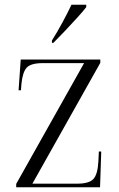

<svg xmlns="http://www.w3.org/2000/svg" viewBox="-20 -786 501 806"><path d="M48 0V-14L333 -521H160Q110 -521 92.5 -502.5Q75 -484 70 -434L68 -407H58L67 -536H401V-522L116 -15H304Q354 -15 372 -34.5Q390 -54 393 -108L395 -150H405L400 0ZM198 -616Q220 -651 242 -691.5Q264 -732 280 -766H342V-756Q329 -739 304.5 -712Q280 -685 253 -656.5Q226 -628 204 -606H198Z"/></svg>

Font: Noto Serif Display SemiCondensed Light
Style: Regular
Weight: 300
Width: 4
Designer: Monotype Design Team
Foundry: Monotype Imaging Inc.
Version: Version 2.009